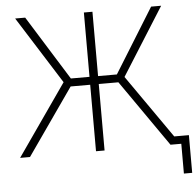

<svg xmlns="http://www.w3.org/2000/svg" viewBox="-58 -788 1026 1003"><g transform="rotate(-5 454.5 -286.0)"><path d="M463.4 -727.5V0H418.5V-727.5ZM20.5 0 281.2 -374 58.1 -727.5H110.8L320.8 -390.1H562L771 -727.5H823.7L600.6 -373.5L861.3 0H809.1L566.4 -348.6H315.9L72.3 0ZM865.7 156.2V0H818.4V-41.5H909.2V156.2Z"/></g></svg>

Font: Inter 24pt ExtraLight
Style: Regular
Weight: 250
Designer: Rasmus Andersson
Foundry: rsms
Version: Version 4.001;git-66647c0bb